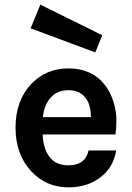

<svg xmlns="http://www.w3.org/2000/svg" viewBox="-20 -794 570 828"><path d="M47 -243Q47 -360 114 -431Q178 -499 275 -499Q376 -499 432 -428Q457 -396 469.5 -354Q482 -312 482 -277Q482 -242 478 -214H164Q166 -155 193 -118Q220 -81 275 -81Q348 -81 362 -145H481Q469 -72 414 -30Q357 14 275 14Q179 14 114 -56Q47 -129 47 -243ZM112 -672 154 -774 421 -642 391 -568ZM165 -289H372Q372 -368 322 -395Q303 -405 276 -405Q226 -405 198 -372.5Q170 -340 165 -289Z"/></svg>

Font: Karmilla
Style: Bold
Weight: 700
Designer: Jonathan Pinhorn
Version: Version 1.000